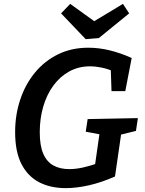

<svg xmlns="http://www.w3.org/2000/svg" viewBox="-20 -959 746 990"><path d="M319 11Q240 11 181.5 -19.5Q123 -50 90.5 -113.5Q58 -177 58 -278Q58 -367 84.5 -446Q111 -525 160.5 -585Q210 -645 279.5 -679Q349 -713 435 -713Q490 -713 545.5 -699.5Q601 -686 659 -660L626 -489H555L551 -607L570 -589Q536 -604 504 -610.5Q472 -617 444 -617Q385 -617 337 -590.5Q289 -564 255 -517.5Q221 -471 203 -409.5Q185 -348 185 -277Q185 -208 203 -166.5Q221 -125 255 -106Q289 -87 337 -87Q370 -87 406.5 -95Q443 -103 483 -117L467 -88L495 -284L512 -263L422 -280L432 -345L691 -350L681 -284L592 -262L607 -284L573 -49Q503 -18 438.5 -3.5Q374 11 319 11ZM614 -939 646 -890 490 -763 422 -757 295 -890 342 -939 503 -823 423 -824Z"/></svg>

Font: Bitter Thin SemiBold
Style: Italic
Weight: 600
Italic angle: -9°
Version: Version 2.002